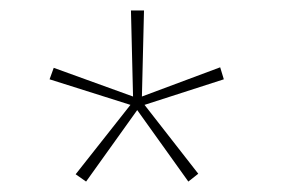

<svg xmlns="http://www.w3.org/2000/svg" viewBox="-20 -779 540 368"><path d="M341 -431 243 -568 145 -431 125 -445 230 -578 75 -627 83 -649 235 -594 231 -759H256L252 -594L402 -650L409 -627L257 -578L360 -446Z"/></svg>

Font: Noto Sans Mono ExtraCondensed Thin
Style: Regular
Weight: 100
Width: 2
Designer: Monotype Design Team
Foundry: Monotype Imaging Inc.
Version: Version 2.014; ttfautohint (v1.8.4.7-5d5b)